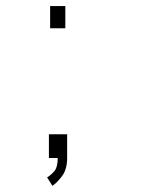

<svg xmlns="http://www.w3.org/2000/svg" viewBox="-20 -520 490 632"><path d="M145 -500H195V-427H145ZM141 0V-78H201V0Q201 37.5 184 60Q167 82.5 152.5 91.5L135 64Q145.5 58 157.8 44.8Q170 31.5 170 0Z"/></svg>

Font: Trispace Condensed Thin
Style: Regular
Weight: 100
Width: 3
Designer: Tyler Finck
Foundry: Etcetera Type Company
Version: Version 1.210; ttfautohint (v1.8.3)